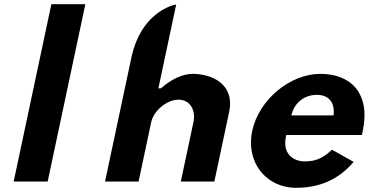

<svg xmlns="http://www.w3.org/2000/svg" viewBox="-20 -880 1808 915"><path d="M207.2 -15 386.8 -860H224.8L45.2 -15Z M640.5 -15 700.5 -297.5C712.3 -353.2 776 -405 830.1 -405C889 -405 913.3 -351.6 901.8 -297.5L841.7 -15H1001.6L1071.8 -345.5C1100.9 -482.3 985.9 -528 898.1 -528C847.4 -528 794.8 -500.3 749.3 -461.2L746.8 -459H734.8L819.8 -858.9C780.5 -851.2 651.1 -804.3 607.6 -612.4L480.6 -15Z M1708.4 -253.6C1747.1 -435.9 1651.9 -528 1506.5 -528C1363 -528 1213.7 -405.7 1181.9 -256C1150.3 -107.3 1247.5 15 1391.1 15C1495.2 15 1588.9 -18.6 1665.4 -108.5L1562.4 -166.3C1514.1 -123.3 1484.2 -111 1430.3 -111C1385.4 -111 1324 -141 1342.7 -228.7L1344.3 -236.5H1704.5C1705.5 -240.4 1707.4 -249 1708.4 -253.6ZM1370.7 -338C1384.6 -388.9 1428.8 -428 1490 -428C1542.6 -428 1574.4 -396.2 1570.3 -338.6L1569.7 -330H1368.5Z"/></svg>

Font: Hussar Nova
Style: RgIta
Weight: 700
Foundry: Cannot Into Space Fonts
Version: Version 0.99